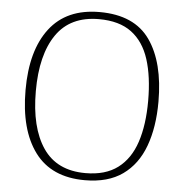

<svg xmlns="http://www.w3.org/2000/svg" viewBox="-52 -776 803 836"><g transform="rotate(5 349.0 -357.5)"><path d="M349 10Q203 10 130.5 -87.5Q58 -185 58 -359Q58 -532 132 -628.5Q206 -725 350 -725Q502 -725 570.5 -627.5Q639 -530 639 -358Q639 -247 608.5 -164Q578 -81 514 -35.5Q450 10 349 10ZM349 -21Q436 -21 490 -61.5Q544 -102 569 -177.5Q594 -253 594 -358Q594 -464 570 -539Q546 -614 492.5 -654Q439 -694 350 -694Q225 -694 164 -605.5Q103 -517 103 -358Q103 -199 163.5 -110Q224 -21 349 -21Z"/></g></svg>

Font: Noto Serif Tamil ExtraLight
Style: Italic
Weight: 200
Italic angle: -12°
Designer: Indian Type Foundry, Tom Grace, and the Monotype Design Team
Foundry: Monotype Imaging Inc.
Version: Version 2.003; ttfautohint (v1.8.4.7-5d5b)